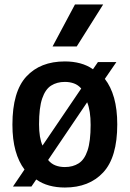

<svg xmlns="http://www.w3.org/2000/svg" viewBox="-20 -828 580 858"><path d="M448.5 -475.5Q475.5 -441 489.8 -390.2Q504 -339.5 504 -272Q504 -125 441.2 -57.5Q378.5 10 270 10Q232.5 10 200.2 1.2Q168 -7.5 142 -26L120.5 5.5H38L89.5 -70.5Q63.5 -104.5 49.5 -154.5Q35.5 -204.5 35.5 -271Q35.5 -418.5 97.8 -486Q160 -553.5 270 -553.5Q306.5 -553.5 338.2 -545Q370 -536.5 395.5 -518.5L417.5 -550.5H500ZM270 -462Q234.5 -462 208.5 -445.5Q182.5 -429 168.5 -387.8Q154.5 -346.5 154.5 -272.5Q154.5 -212.5 170 -177.5L343 -432.5Q329 -448.5 310.5 -455.2Q292 -462 270 -462ZM270 -81.5Q305.5 -81.5 331.5 -98Q357.5 -114.5 371.2 -155.5Q385 -196.5 385 -270Q385 -333.5 369.5 -371L195 -113Q209 -96 227.8 -88.8Q246.5 -81.5 270 -81.5ZM215 -620.5 315 -808H441L323 -620.5Z"/></svg>

Font: Encode Sans Semi Condensed SemiBold
Style: Regular
Weight: 600
Width: 4
Designer: Multiple Designers
Foundry: Impallari Type
Version: Version 3.000; ttfautohint (v1.8.3) -l 8 -r 50 -G 200 -x 14 